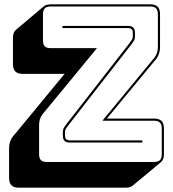

<svg xmlns="http://www.w3.org/2000/svg" viewBox="-20 -750 800 889"><path d="M564 119H68Q44 119 33 108Q22 97 22 73V-61Q22 -83 28.5 -98.5Q35 -114 49 -129L279 -408H86Q62 -408 51 -419Q40 -430 40 -454V-575Q40 -588 43.5 -597Q47 -606 54 -612L183 -721Q188 -725 196.5 -727.5Q205 -730 215 -730H675Q699 -730 710 -719Q721 -708 721 -684V-535Q721 -513 714.5 -497Q708 -481 694 -466L475 -201H693Q717 -201 728 -190Q739 -179 739 -155V-36Q739 -23 735.5 -14Q732 -5 725 1L595 109Q591 113 582.5 116Q574 119 564 119ZM693 0Q712 0 720.5 -8.5Q729 -17 729 -36V-155Q729 -174 720.5 -182.5Q712 -191 693 -191H454L686 -472Q699 -486 705 -500.5Q711 -515 711 -535V-684Q711 -703 702.5 -711.5Q694 -720 675 -720H215Q196 -720 187.5 -711.5Q179 -703 179 -684V-563Q179 -544 187.5 -535.5Q196 -527 215 -527H429L186 -232Q173 -218 167 -203.5Q161 -189 161 -170V-36Q161 -17 169.5 -8.5Q178 0 197 0ZM588 -544 295 -168Q288 -159 284.5 -153Q281 -147 281 -137V-123Q281 -109 287.5 -104.5Q294 -100 302 -100H639V-90H302Q286 -90 278.5 -98Q271 -106 271 -123V-139Q271 -150 276 -158.5Q281 -167 288 -176L581 -552Q588 -561 591.5 -567Q595 -573 595 -583V-597Q595 -611 588.5 -615.5Q582 -620 574 -620H269V-630H574Q590 -630 597.5 -622Q605 -614 605 -597V-581Q605 -570 600 -561.5Q595 -553 588 -544Z"/></svg>

Font: Bungee Shade
Style: Regular
Weight: 400
Designer: David Jonathan Ross
Foundry: David Jonathan Ross
Version: Version 1.001;PS 1.0;hotconv 1.0.72;makeotf.lib2.5.5900